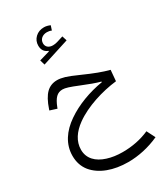

<svg xmlns="http://www.w3.org/2000/svg" viewBox="-267 -930 1201 1374"><g transform="rotate(-30 333.5 -243.0)"><path d="M381.3 -800.3C364.3 -807.6 348.1 -812 331.1 -812C302.2 -812 278.3 -803.2 259.3 -785.2C240.2 -767.1 230.5 -744.6 230.5 -717.8C230.5 -683.6 245.6 -660.6 275.9 -649.4V-644.5L189.9 -619.6L202.1 -578.6L425.3 -649.9L413.1 -689.5L362.8 -673.8C348.6 -669.4 335.9 -667.5 323.7 -667.5C290.5 -667.5 268.1 -685.5 268.1 -715.3C268.1 -748 294.4 -771 331.5 -771C344.2 -771 356.9 -768.6 369.1 -763.2ZM223.6 -437.5C188 -437.5 157.7 -425.8 133.8 -402.3C109.9 -378.9 88.4 -340.3 70.3 -286.1L67.4 -276.9L124.5 -258.8L127.9 -267.6C153.8 -334.5 180.2 -360.4 223.6 -360.4C246.6 -360.4 278.8 -350.1 346.7 -322.3C408.7 -296.9 452.6 -280.8 494.1 -269.5V-264.6C384.3 -246.6 274.4 -206.1 189 -147C103 -87.9 48.3 -9.3 48.3 87.9C48.3 139.2 63 182.6 91.8 218.3C149.9 288.6 252.4 325.7 373.5 325.7C458 325.7 547.4 306.2 629.9 268.6L594.7 199.2C527.3 229 453.6 243.7 374 243.7C328.1 243.7 286.1 237.8 248.5 225.6C172.4 201.7 123 153.3 123 80.6C123 10.7 163.6 -47.4 228 -93.8C323.2 -162.6 464.8 -206.1 585 -219.7L592.8 -309.6C564 -316.9 534.2 -326.7 502.9 -338.4C471.2 -350.1 431.6 -366.7 384.3 -387.7C341.8 -406.7 309.1 -419.9 285.2 -427.2C261.2 -434.1 240.7 -437.5 223.6 -437.5Z"/></g></svg>

Font: Estedad Regular
Style: Regular
Weight: 400
Designer: Amin Abedi
Version: Version 7.3